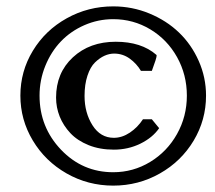

<svg xmlns="http://www.w3.org/2000/svg" viewBox="-20 -604 673 602"><path d="M43.9 -304.2Q43.9 -380.4 83 -444.8Q122.1 -509.3 189.2 -546.6Q256.3 -584 335 -584Q394.5 -584 448.2 -561.8Q502 -539.6 541 -502.2Q580.1 -464.8 603 -413.1Q626 -361.3 626 -304.2Q626 -228 587.2 -163.1Q548.3 -98.1 481.2 -60.1Q414.1 -22 335 -22Q255.9 -22 188.7 -60.3Q121.6 -98.6 82.8 -163.6Q43.9 -228.5 43.9 -304.2ZM335 -543.9Q287.6 -543.9 244.6 -525.1Q201.7 -506.3 170.9 -474.1Q140.1 -441.9 122.1 -397.5Q104 -353 104 -304.2Q104 -205.1 171.4 -134.5Q238.8 -64 335 -64Q397.5 -64 450.7 -96.2Q503.9 -128.4 534.9 -183.6Q565.9 -238.8 565.9 -304.2Q565.9 -369.6 535.2 -424.8Q504.4 -480 451.2 -512Q397.9 -543.9 335 -543.9ZM336.9 -171.9Q362.8 -171.9 387.2 -188.2Q411.6 -204.6 428.2 -230H456.1L479 -202.1Q458.5 -172.4 420.2 -153.6Q381.8 -134.8 336.9 -134.8Q293 -134.8 257.8 -148.9Q222.7 -163.1 200.7 -186.5Q178.7 -210 167.2 -238.5Q155.8 -267.1 155.8 -297.9Q155.8 -375.5 208.5 -424.3Q261.2 -473.1 342.8 -473.1Q423.3 -473.1 470.2 -432.1L471.2 -430.2Q471.2 -421.9 456.1 -381.8H421.9Q408.2 -404.8 386.5 -420.4Q364.7 -436 337.9 -436Q322.8 -436 307.6 -429.2Q292.5 -422.4 277.8 -408.2Q263.2 -394 254.2 -366.7Q245.1 -339.4 245.1 -303.2Q245.1 -250.5 270 -211.2Q294.9 -171.9 336.9 -171.9Z"/></svg>

Font: Linear Smooth
Style: Bold Italic
Weight: 700
Designer: Philipp H. Poll, Flanker
Foundry: Philipp H. Poll, reworked by Flanker
Version: Version 1.061 | FøM Fix